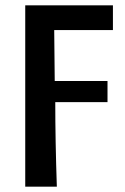

<svg xmlns="http://www.w3.org/2000/svg" viewBox="-20 -511 463 709"><path d="M73.2 178.2V-491.2H397V-399.9H180.2L182.1 -211.9H377V-133.8H184.1Q184.1 7.3 189.9 178.2Z"/></svg>

Font: Toshiba Sans Medium
Style: Regular
Weight: 500
Designer: Paul D. Hunt
Foundry: Toshiba Corporation
Version: Version 2.020;PS 2.0;hotconv 1.0.86;makeotf.lib2.5.63406